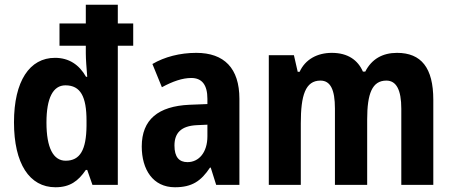

<svg xmlns="http://www.w3.org/2000/svg" viewBox="-20 -780 1909 810"><path d="M214 10C275 10 310 -16 342 -63H348L370 0H477V-587H542V-681H477V-760H342V-681H231V-587H342V-555C342 -531 345 -493 348 -456H343C314 -507 271 -536 212 -536C105 -536 39 -438 39 -264C39 -90 104 10 214 10ZM257 -102C205 -102 176 -156 176 -263C176 -367 204 -420 256 -420C320 -420 345 -372 345 -271V-249C344 -148 318 -102 257 -102Z M808 -557C739 -557 674 -540 623 -510L663 -412C709 -437 750 -451 787 -451C832 -451 855 -422 855 -363V-341L779 -338C648 -332 578 -276 578 -162C578 -65 625 10 718 10C790 10 828 -16 866 -73H869L892 0H990V-363C990 -492 926 -557 808 -557ZM811 -252 855 -254V-205C855 -137 819 -96 771 -96C736 -96 716 -117 716 -166C716 -219 744 -249 811 -252Z M1655 -557C1594 -557 1548 -531 1521 -478H1511C1490 -526 1448 -557 1380 -557C1319 -557 1268 -530 1244 -477H1236L1220 -547H1114V0H1249V-260C1249 -377 1268 -440 1332 -440C1374 -440 1393 -402 1393 -322V0H1529V-276C1529 -385 1550 -440 1610 -440C1652 -440 1673 -401 1673 -321V0H1808V-359C1808 -494 1757 -557 1655 -557Z"/></svg>

Font: Noto Sans Myanmar Condensed
Style: Bold
Weight: 700
Width: 3
Designer: Monotype Design Team
Foundry: Monotype Imaging Inc.
Version: Version 2.107